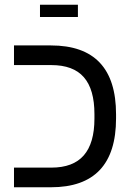

<svg xmlns="http://www.w3.org/2000/svg" viewBox="-20 -791 565 811"><path d="M470.2 -308.1V-291Q470.2 0 194.8 0H39.1V-83H196.8Q289.1 -83 334 -134.8Q378.9 -186.5 378.9 -290V-309.1Q378.9 -413.6 334.2 -464.8Q289.6 -516.1 196.8 -516.1H39.1V-599.1H194.8Q470.2 -599.1 470.2 -308.1ZM148.9 -719.2V-771H309.1V-719.2Z"/></svg>

Font: Libra Sans Modern
Style: Regular
Weight: 400
Foundry: Stefan Peev, Context Ltd
Version: Version 1.000